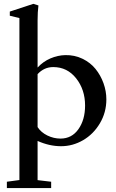

<svg xmlns="http://www.w3.org/2000/svg" viewBox="-20 -746 601 995"><path d="M15.6 228.5V195.8L80.6 187V-652.3L30.8 -664.6V-686L152.8 -726.1L179.2 -717.8Q174.8 -684.1 174.8 -640.6V-396Q203.6 -427.2 241.5 -443.4Q279.3 -459.5 318.4 -460.4Q366.2 -461.4 407.2 -441.7Q448.2 -421.9 474.9 -388.9Q501.5 -356 516.4 -314.7Q531.2 -273.4 531.2 -231Q531.2 -163.6 497.8 -107.2Q464.4 -50.8 410.6 -19.5Q356.9 11.7 296.4 11.7Q235.8 11.7 174.8 -15.6V187.5L245.1 195.8V228.5ZM255.9 -398.4Q208.5 -398.4 174.8 -361.8V-87.4Q192.4 -60.1 225.3 -43.9Q258.3 -27.8 293.5 -27.8Q352.1 -27.8 386.5 -76.7Q420.9 -125.5 420.9 -199.2Q420.9 -281.2 374.8 -339.8Q328.6 -398.4 255.9 -398.4Z"/></svg>

Font: Elstob 8pt Medium
Style: Regular
Weight: 500
Designer: Peter S. Baker
Version: Version 1.015